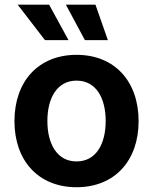

<svg xmlns="http://www.w3.org/2000/svg" viewBox="-20 -786 651 817"><path d="M305.7 10.7C467.8 10.7 569.8 -102.1 569.8 -270.5C569.8 -439.9 467.8 -552.7 305.7 -552.7C143.6 -552.7 41.5 -439.9 41.5 -270.5C41.5 -102.1 143.6 10.7 305.7 10.7ZM305.7 -99.1C223.1 -99.1 181.6 -173.3 181.6 -271C181.6 -369.1 223.1 -442.9 305.7 -442.9C388.7 -442.9 429.7 -369.1 429.7 -271C429.7 -173.3 388.7 -99.1 305.7 -99.1ZM341.3 -615.2H439L386.2 -766.1H260.3ZM171.4 -615.2H271.5L189 -766.1H55.2Z"/></svg>

Font: Raveo SemiBold
Style: Regular
Weight: 600
Designer: Jakub Foglar, Rasmus Andersson (Inter)
Foundry: Jakubfoglar.com
Version: Version 1.100;Glyphs 3.2.3 (3260)